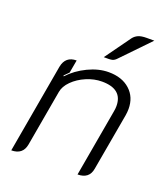

<svg xmlns="http://www.w3.org/2000/svg" viewBox="-135 -825 816 931"><g transform="rotate(20 273.0 -359.5)"><path d="M112 -452Q123 -509 180 -509L168 -442L145 -419L147 -415Q186 -457 240.5 -483Q295 -509 346 -509Q415 -509 456 -472Q497 -435 497 -374Q497 -358 494 -340L442 -46Q433 9 373 9L434 -338Q437 -353 437 -367Q437 -455 331 -455Q291 -455 251 -438Q211 -421 183.5 -393.5Q156 -366 151 -336L100 -46Q90 9 31 9ZM393 -701Q403 -714 418.5 -721Q434 -728 462 -728H501L363 -585Q353 -574 341.5 -571Q330 -568 298 -569Z"/></g></svg>

Font: K2D ExtraLight
Style: Italic
Weight: 275
Italic angle: -10°
Designer: Katatrad Aksorn Co.,Ltd.
Foundry: Cadson Demak Co.,Ltd.
Version: Version 1.000; ttfautohint (v1.6)